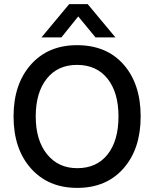

<svg xmlns="http://www.w3.org/2000/svg" viewBox="-20 -907 751 935"><path d="M356 8Q215 8 130.5 -87Q46 -182 46 -340Q46 -497 130 -592Q214 -687 355 -687Q499 -687 582 -592.5Q665 -498 665 -340Q665 -182 581.5 -87Q498 8 356 8ZM356 -88Q451 -88 504 -155Q557 -222 557 -340Q557 -457 503.5 -524Q450 -591 355 -591Q261 -591 207.5 -523.5Q154 -456 154 -340Q154 -224 209 -156Q264 -88 356 -88ZM279 -725H182L317 -887H407L542 -725H445L361 -827Z"/></svg>

Font: Hind Madurai Medium
Style: Regular
Weight: 500
Designer: Jyotish Sonowal
Foundry: Indian Type Foundry
Version: Version 1.001;PS 1.0;hotconv 1.0.86;makeotf.lib2.5.63406; tt